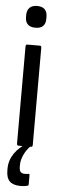

<svg xmlns="http://www.w3.org/2000/svg" viewBox="-59 -704 281 923"><g transform="rotate(5 81.5 -242.5)"><path d="M51 0Q43 0 43 -10V-478Q43 -488 51 -488H112Q119 -488 119 -478V-10Q119 0 112 0ZM82 -572Q58 -572 45.5 -584Q33 -596 33 -619V-629Q33 -652 45.5 -664.5Q58 -677 82 -677Q107 -677 119 -664.5Q131 -652 131 -629V-619Q131 -596 119 -584Q107 -572 82 -572ZM78 192Q42 192 25 175.5Q8 159 8 123V114Q8 74 31.5 40Q55 6 99 -19L108 -8L110 -3Q90 16 78 42Q66 68 66 90V100Q66 118 72.5 125Q79 132 91 132Q96 132 100.5 132Q105 132 110 131Q116 129 116 137V179Q116 187 111 188Q103 190 95 191Q87 192 78 192Z"/></g></svg>

Font: Sofia Sans Extra Condensed Medium
Style: Regular
Weight: 500
Version: Version 4.100